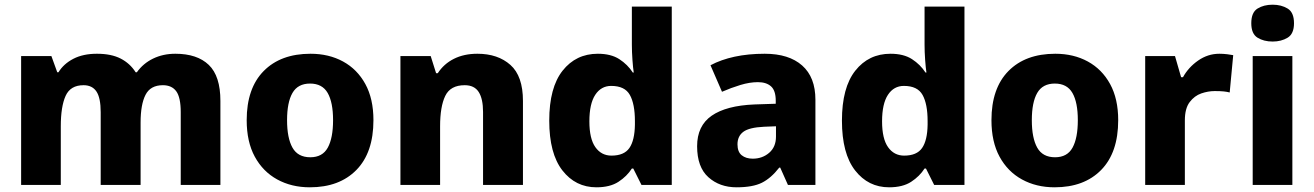

<svg xmlns="http://www.w3.org/2000/svg" viewBox="-20 -788 5597 818"><path d="M727 -559Q820 -559 869.5 -511.5Q919 -464 919 -358V0H750V-310Q750 -373 731 -399Q712 -425 674 -425Q621 -425 600 -384Q579 -343 579 -266V0H409V-310Q409 -371 391 -398Q373 -425 336 -425Q280 -425 259.5 -379.5Q239 -334 239 -250V0H70V-549H199L224 -480H229Q251 -516 292.5 -537.5Q334 -559 393 -559Q454 -559 494 -538.5Q534 -518 558 -480H563Q590 -518 632.5 -538.5Q675 -559 727 -559Z M1571 -276Q1571 -138 1498.5 -64Q1426 10 1300 10Q1222 10 1161 -23.5Q1100 -57 1065.5 -120.5Q1031 -184 1031 -276Q1031 -412 1103.5 -485.5Q1176 -559 1303 -559Q1381 -559 1441.5 -526Q1502 -493 1536.5 -430Q1571 -367 1571 -276ZM1203 -276Q1203 -200 1226 -159Q1249 -118 1302 -118Q1354 -118 1376.5 -159Q1399 -200 1399 -276Q1399 -352 1376 -392Q1353 -432 1301 -432Q1249 -432 1226 -392Q1203 -352 1203 -276Z M2014 -559Q2101 -559 2154.5 -511.5Q2208 -464 2208 -358V0H2038V-311Q2038 -367 2019.5 -396Q2001 -425 1960 -425Q1899 -425 1877 -379.5Q1855 -334 1855 -250V0H1686V-549H1815L1838 -476H1845Q1871 -516 1914 -537.5Q1957 -559 2014 -559Z M2521 10Q2432 10 2376 -62Q2320 -134 2320 -274Q2320 -415 2377 -487Q2434 -559 2527 -559Q2583 -559 2618.5 -536Q2654 -513 2676 -479H2680Q2677 -498 2674.5 -532.5Q2672 -567 2672 -598V-760H2842V0H2713L2678 -70H2672Q2651 -37 2615 -13.5Q2579 10 2521 10ZM2585 -125Q2639 -125 2661.5 -157.5Q2684 -190 2685 -257V-272Q2685 -345 2663.5 -383.5Q2642 -422 2584 -422Q2541 -422 2516 -384Q2491 -346 2491 -271Q2491 -197 2516.5 -161Q2542 -125 2585 -125Z M3238 -559Q3341 -559 3397.5 -509Q3454 -459 3454 -363V0H3337L3304 -74H3300Q3265 -29 3226 -9.5Q3187 10 3118 10Q3046 10 2998 -33Q2950 -76 2950 -165Q2950 -252 3012 -295Q3074 -338 3194 -343L3285 -346V-359Q3285 -402 3265 -420Q3245 -438 3209 -438Q3174 -438 3134.5 -426Q3095 -414 3056 -397L3007 -510Q3052 -534 3110 -546.5Q3168 -559 3238 -559ZM3235 -248Q3172 -245 3147 -226.5Q3122 -208 3122 -173Q3122 -141 3140 -126.5Q3158 -112 3187 -112Q3228 -112 3257 -137Q3286 -162 3286 -206V-250Z M3768 10Q3679 10 3623 -62Q3567 -134 3567 -274Q3567 -415 3624 -487Q3681 -559 3774 -559Q3830 -559 3865.5 -536Q3901 -513 3923 -479H3927Q3924 -498 3921.5 -532.5Q3919 -567 3919 -598V-760H4089V0H3960L3925 -70H3919Q3898 -37 3862 -13.5Q3826 10 3768 10ZM3832 -125Q3886 -125 3908.5 -157.5Q3931 -190 3932 -257V-272Q3932 -345 3910.5 -383.5Q3889 -422 3831 -422Q3788 -422 3763 -384Q3738 -346 3738 -271Q3738 -197 3763.5 -161Q3789 -125 3832 -125Z M4744 -276Q4744 -138 4671.5 -64Q4599 10 4473 10Q4395 10 4334 -23.5Q4273 -57 4238.5 -120.5Q4204 -184 4204 -276Q4204 -412 4276.5 -485.5Q4349 -559 4476 -559Q4554 -559 4614.5 -526Q4675 -493 4709.5 -430Q4744 -367 4744 -276ZM4376 -276Q4376 -200 4399 -159Q4422 -118 4475 -118Q4527 -118 4549.5 -159Q4572 -200 4572 -276Q4572 -352 4549 -392Q4526 -432 4474 -432Q4422 -432 4399 -392Q4376 -352 4376 -276Z M5175 -559Q5191 -559 5208 -557Q5225 -555 5234 -553L5219 -394Q5208 -397 5193.5 -398.5Q5179 -400 5155 -400Q5127 -400 5098 -390Q5069 -380 5048.5 -353Q5028 -326 5028 -275V0H4859V-549H4986L5012 -459H5020Q5043 -501 5084.5 -530Q5126 -559 5175 -559Z M5402 -768Q5439 -768 5466 -751.5Q5493 -735 5493 -689Q5493 -644 5466 -627.5Q5439 -611 5402 -611Q5364 -611 5337.5 -627.5Q5311 -644 5311 -689Q5311 -735 5337.5 -751.5Q5364 -768 5402 -768ZM5486 -549V0H5317V-549Z"/></svg>

Font: Noto Sans Thai Looped ExtraBold
Style: Regular
Weight: 800
Designer: Sasikarn Vongin, Ben Mitchell
Foundry: The Fontpad Ltd
Version: Version 1.001; ttfautohint (v1.8.4.7-5d5b)